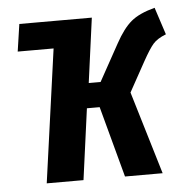

<svg xmlns="http://www.w3.org/2000/svg" viewBox="-44 -587 618 630"><g transform="rotate(-5 264.5 -271.5)"><path d="M517.1 -453.1Q488.3 -441.9 474.6 -426.3Q460.9 -410.6 439 -371.1L384.8 -272.9L466.8 0H342.8L279.8 -233.9H237.8L206.1 0H85L146 -439H27.8L41 -528.8H279.8L251 -315.9H290L356.9 -437Q382.8 -484.4 409.4 -506.8Q436 -529.3 487.8 -543Z"/></g></svg>

Font: Fira Sans Compressed Medium
Style: Italic
Weight: 500
Width: 3
Italic angle: -8°
Designer: Carrois Corporate & Edenspiekermann AG
Foundry: Carrois Corporate GbR & Edenspiekermann AG
Version: Version 4.203;PS 004.203;hotconv 1.0.88;makeotf.lib2.5.64775